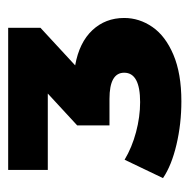

<svg xmlns="http://www.w3.org/2000/svg" viewBox="-17 -765 464 470"><g transform="rotate(-90 215.0 -530.0)"><path d="M406 -458Q406 -421 384 -389Q362 -357 316 -337.5Q270 -318 202 -318Q147 -318 96 -330Q45 -342 14 -363L59 -457Q89 -439 126.5 -429Q164 -419 200 -419Q272 -419 272 -458Q272 -494 208 -494H143V-573L221 -645H34V-742H382V-663L290 -578Q346 -568 376 -536Q406 -504 406 -458Z"/></g></svg>

Font: Idrija
Style: Regular
Weight: 800
Designer: Julieta Ulanovsky
Foundry: Julieta Ulanovsky
Version: Version 7.200